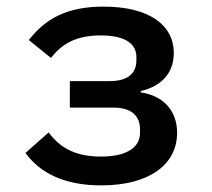

<svg xmlns="http://www.w3.org/2000/svg" viewBox="-20 -548 640 580"><path d="M286 12C431 12 515 -51 515 -147C515 -214 473 -259 405 -269V-273C467 -287 505 -327 505 -388C505 -472 431 -528 293 -528C181 -528 117 -491 67 -427L134 -373C168 -417 212 -441 284 -441C361 -441 392 -414 392 -376V-366C392 -326 366 -303 311 -303H191V-223H322C376 -223 403 -199 403 -157V-147C403 -104 365 -75 285 -75C210 -75 162 -100 127 -148L57 -86C101 -25 175 12 286 12Z"/></svg>

Font: IBM Plex Mono Medm
Style: Regular
Weight: 500
Monospace: yes
Designer: Mike Abbink, Paul van der Laan, Pieter van Rosmalen
Foundry: Bold Monday
Version: Version 2.004